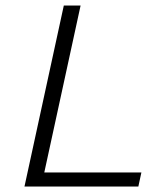

<svg xmlns="http://www.w3.org/2000/svg" viewBox="-20 -678 598 698"><path d="M141 -51H494L483 0H69L212 -658H273Z"/></svg>

Font: EauTestText Semilight
Style: Italic
Weight: 300
Italic angle: -12°
Designer: Christian Thalmann (Catharsis Fonts)
Version: Version 0.001;PS 000.001;hotconv 1.0.88;makeotf.lib2.5.64775